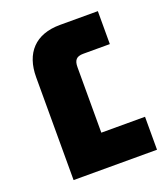

<svg xmlns="http://www.w3.org/2000/svg" viewBox="-116 -689 677 772"><g transform="rotate(-20 223.0 -302.5)"><path d="M67 0H424V-141H237V-421C237 -450 247 -464 277 -464H391V-605H229C123 -605 67 -543 67 -440Z"/></g></svg>

Font: Noto Sans Hebrew Extra
Style: Regular
Weight: 800
Designer: Monotype Design Team
Foundry: Monotype Imaging Inc.
Version: Version 1.902